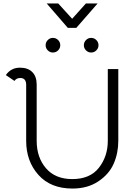

<svg xmlns="http://www.w3.org/2000/svg" viewBox="-20 -1086 787 1115"><path d="M423 -924H374L251 -1066H318L399 -977L479 -1066H547ZM287 -866Q305 -866 317.5 -853.5Q330 -841 330 -823Q330 -806 317.5 -793.5Q305 -781 287 -781Q270 -781 257.5 -793.5Q245 -806 245 -823Q245 -841 257.5 -853.5Q270 -866 287 -866ZM509 -866Q527 -866 539.5 -853.5Q552 -841 552 -823Q552 -806 539.5 -793.5Q527 -781 509 -781Q492 -781 479.5 -793.5Q467 -806 467 -823Q467 -841 479.5 -853.5Q492 -866 509 -866ZM64 -616 14 -650Q44 -693 96 -693Q142 -693 167.5 -667.5Q193 -642 193 -595V-268Q193 -172 247 -109Q301 -46 400 -46Q503 -46 554.5 -112Q606 -178 606 -268V-685H667V-268Q667 -197 640.5 -136Q614 -75 551.5 -33Q489 9 401 9Q274 9 203 -70.5Q132 -150 132 -268V-595Q131 -633 98 -633Q75 -633 64 -616Z"/></svg>

Font: Bellota
Style: Regular
Weight: 400
Designer: Kemie Guaida
Foundry: Kemie Guaida
Version: Version 1.000;PS 002.000;hotconv 1.0.70;makeotf.lib2.5.58329